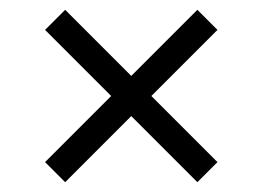

<svg xmlns="http://www.w3.org/2000/svg" viewBox="-20 -480 536 392"><path d="M113 -108 72 -149 383 -460 424 -419ZM383 -108 72 -419 113 -460 424 -149Z"/></svg>

Font: Piazzolla Thin
Style: Regular
Weight: 400
Version: Version 2.001